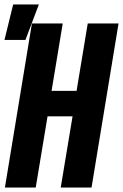

<svg xmlns="http://www.w3.org/2000/svg" viewBox="-22 -840 551 860"><path d="M0 0 121 -735H259L209 -433H321L371 -735H509L388 0H250L303 -319H191L138 0ZM-2 -661 37 -820H152L92 -661Z"/></svg>

Font: Iosevka Heavy Oblique
Style: Regular
Weight: 900
Italic angle: -9°
Monospace: yes
Designer: Belleve Invis
Foundry: Belleve Invis
Version: Version 32.5.0; ttfautohint (v1.8.4)